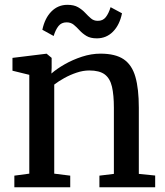

<svg xmlns="http://www.w3.org/2000/svg" viewBox="-20 -796 703 816"><path d="M104.5 -58V-478L33 -495.5V-550L175.5 -567.5H178.5L199.5 -550V-508.5L198.5 -483.5Q220.5 -503 254.5 -522.5Q288.5 -542 328.2 -555Q368 -568 407 -568Q470.5 -568 505.8 -544Q541 -520 555.5 -469.2Q570 -418.5 570 -338.5V-57L639.5 -50V0H402.5V-49.5L464 -57V-338Q464 -392.5 455.8 -427.8Q447.5 -463 425 -479.8Q402.5 -496.5 359.5 -496.5Q333 -496.5 305.5 -487.2Q278 -478 253.2 -464.2Q228.5 -450.5 210.5 -436.5V-58L278.5 -49.5V0H41V-49.5ZM160 -669.5Q170.5 -719 198.5 -747.2Q226.5 -775.5 266.5 -775.5Q294.5 -775.5 312 -765.2Q329.5 -755 342 -741.5Q354.5 -728 366.5 -717.8Q378.5 -707.5 395 -707.5Q417 -707 429.5 -723Q442 -739 450 -765.5L498.5 -739.5Q488.5 -690 460.2 -661.5Q432 -633 391.5 -633Q364.5 -633 347.5 -643.2Q330.5 -653.5 318.2 -667Q306 -680.5 293.5 -690.8Q281 -701 263 -701Q241 -701 228.5 -685.2Q216 -669.5 208 -643Z"/></svg>

Font: Merriweather Light 18pt
Style: Regular
Weight: 400
Version: Version 2.100